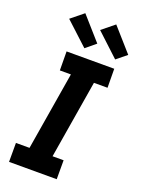

<svg xmlns="http://www.w3.org/2000/svg" viewBox="-180 -1065 839 1143"><g transform="rotate(20 239.5 -493.5)"><path d="M30 0V-120H116L198 -615H128L127 -735H429L430 -615H344L262 -120H332V0ZM415 -789 271 -923 350 -987 479 -841ZM220 -789 75 -923 154 -987 283 -841Z"/></g></svg>

Font: Iosevka Etoile Heavy
Style: Italic
Weight: 900
Italic angle: -9°
Designer: Belleve Invis
Foundry: Belleve Invis
Version: Version 22.1.2; ttfautohint (v1.8.4)